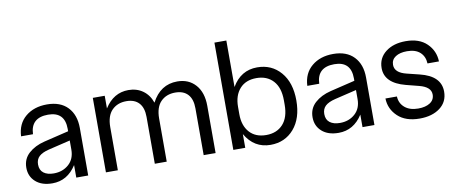

<svg xmlns="http://www.w3.org/2000/svg" viewBox="-64 -990 3032 1269"><g transform="rotate(-10 1451.5 -355.0)"><path d="M201 10Q130 10 89 -26.5Q48 -63 48 -121Q48 -180 89.5 -217.5Q131 -255 196 -271L362 -311V-327Q362 -442 250 -442Q134 -442 130 -332H50Q54 -416 110.5 -463Q167 -510 254 -510Q344 -510 393 -458.5Q442 -407 442 -319V0H362V-84Q302 10 201 10ZM128 -129Q128 -91 153 -72Q178 -53 221 -53Q281 -53 321.5 -89Q362 -125 362 -188V-249L216 -214Q171 -203 149.5 -183Q128 -163 128 -129Z M561 0V-500H641V-415Q701 -510 801 -510Q857 -510 898 -480.5Q939 -451 957 -398Q1015 -510 1129 -510Q1205 -510 1251 -458.5Q1297 -407 1297 -317V0H1217V-314Q1217 -376 1187.5 -408Q1158 -440 1103 -440Q1043 -440 1006 -402.5Q969 -365 969 -289V0H889V-314Q889 -376 859.5 -408Q830 -440 775 -440Q715 -440 678 -402.5Q641 -365 641 -289V0Z M1665 10Q1555 10 1496 -92V0H1416V-720H1496V-408Q1555 -510 1665 -510Q1762 -510 1822.5 -440Q1883 -370 1883 -250Q1883 -130 1822.5 -60Q1762 10 1665 10ZM1496 -225Q1496 -149 1536 -104Q1576 -59 1648 -59Q1719 -59 1760.5 -104.5Q1802 -150 1802 -235V-265Q1802 -350 1760.5 -395.5Q1719 -441 1648 -441Q1576 -441 1536 -396Q1496 -351 1496 -275Z M2122 10Q2051 10 2010 -26.5Q1969 -63 1969 -121Q1969 -180 2010.5 -217.5Q2052 -255 2117 -271L2283 -311V-327Q2283 -442 2171 -442Q2055 -442 2051 -332H1971Q1975 -416 2031.5 -463Q2088 -510 2175 -510Q2265 -510 2314 -458.5Q2363 -407 2363 -319V0H2283V-84Q2223 10 2122 10ZM2049 -129Q2049 -91 2074 -72Q2099 -53 2142 -53Q2202 -53 2242.5 -89Q2283 -125 2283 -188V-249L2137 -214Q2092 -203 2070.5 -183Q2049 -163 2049 -129Z M2613 -225Q2475 -261 2475 -362Q2475 -429 2527 -469.5Q2579 -510 2662 -510Q2753 -510 2803.5 -460.5Q2854 -411 2856 -340H2779Q2777 -387 2746.5 -415Q2716 -443 2659 -443Q2611 -443 2582 -424Q2553 -405 2553 -370Q2553 -317 2631 -298L2716 -277Q2855 -243 2855 -138Q2855 -69 2802.5 -29.5Q2750 10 2666 10Q2572 10 2519.5 -39.5Q2467 -89 2465 -160H2542Q2544 -114 2577.5 -85.5Q2611 -57 2668 -57Q2717 -57 2747 -76.5Q2777 -96 2777 -132Q2777 -183 2699 -203Z"/></g></svg>

Font: TASA Orbiter Display
Style: Regular
Weight: 400
Designer: Weizhong Zhang
Version: Version 1.000;Glyphs 3.1.2 (3151)